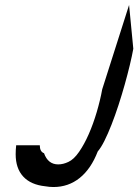

<svg xmlns="http://www.w3.org/2000/svg" viewBox="-20 -759 556 772"><path d="M140 -175Q140 -149 157 -143Q173 -98 214 -98Q234 -98 255 -108Q277 -118 298 -148.5Q319 -179 337 -220Q355 -261 369 -308.5Q383 -356 391 -400L499 -739L516 -563Q511 -535 502 -497.5Q493 -460 481.5 -419Q470 -378 456.5 -336.5Q443 -295 428.5 -258Q414 -221 400 -193Q386 -165 373 -150Q346 -80 300.5 -43.5Q255 -7 195 -7Q179 -7 162 -10Q104 -16 73.5 -49Q43 -82 43 -139Q43 -147 43.5 -156.5Q44 -166 45 -175Z"/></svg>

Font: Involve Medium Oblique
Style: Italic
Weight: 500
Italic angle: -10.5°
Designer: Stefan Peev
Foundry: Context Ltd.
Version: Version 1.001